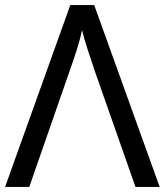

<svg xmlns="http://www.w3.org/2000/svg" viewBox="-20 -734 648 754"><path d="M350 -714 607 0H512L354 -450Q338 -497 324.5 -538.5Q311 -580 302 -616Q295 -580 281.5 -538Q268 -496 252 -451L95 0H0L256 -714Z"/></svg>

Font: Noto IKEA Arabic
Style: Regular
Weight: 400
Designer: Monotype Design Team
Foundry: Monotype Imaging Inc.
Version: Version 1.200